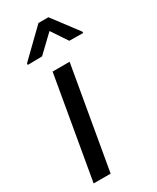

<svg xmlns="http://www.w3.org/2000/svg" viewBox="-193 -807 707 864"><g transform="rotate(-30 160.0 -375.0)"><path d="M320.3 -616.7V-609.9L248.5 -610.8L193.4 -693.4L107.4 -611.3L32.7 -609.9V-617.7L168.5 -749.5H220.2ZM110.8 0H22.5L114.3 -528.3H202.6Z"/></g></svg>

Font: TypoPRO Roboto
Style: Italic
Weight: 400
Italic angle: -12°
Designer: Google
Version: Version 2.136; 2016